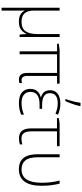

<svg xmlns="http://www.w3.org/2000/svg" viewBox="709 -1556 1087 2546"><g transform="rotate(90 1253.0 -283.5)"><path d="M471 -530V0H438L432 -90H430Q410 -48 374.5 -19Q339 10 266 10Q210 10 175 -10Q140 -30 123 -64H120Q121 -44 121 -19Q121 6 121 31V240H83V-530H121V-186Q121 -25 267 -25Q358 -25 395 -79Q432 -133 432 -233V-530Z M1043 -25Q1057 -25 1066.5 -27Q1076 -29 1082 -31V3Q1075 5 1063 7.5Q1051 10 1036 10Q948 10 948 -97V-496H700V0H661V-496H560V-519L638 -530H1090V-496H987V-105Q987 -25 1043 -25Z M1423 -298V-264H1363Q1284 -264 1241.5 -234.5Q1199 -205 1199 -141Q1199 -88 1236.5 -56.5Q1274 -25 1348 -25Q1393 -25 1430 -34Q1467 -43 1501 -57V-21Q1476 -9 1436.5 0.5Q1397 10 1347 10Q1251 10 1205 -31.5Q1159 -73 1159 -140Q1159 -251 1270 -280V-283Q1219 -299 1198 -329Q1177 -359 1177 -402Q1177 -451 1201 -481.5Q1225 -512 1264.5 -526Q1304 -540 1350 -540Q1398 -540 1432.5 -531.5Q1467 -523 1502 -508L1487 -475Q1458 -488 1424 -496.5Q1390 -505 1350 -505Q1216 -505 1216 -400Q1216 -298 1371 -298ZM1295 -606V-614Q1309 -652 1323.5 -706Q1338 -760 1343 -807H1386V-797Q1381 -768 1370 -733.5Q1359 -699 1346 -665.5Q1333 -632 1321 -606Z M1919 -530V-495H1722V-156Q1722 -90 1744.5 -57Q1767 -24 1821 -24Q1841 -24 1860 -27.5Q1879 -31 1895 -36V-3Q1881 2 1860 5.5Q1839 9 1816 9Q1747 9 1715 -31.5Q1683 -72 1683 -150V-495H1546V-519L1615 -530Z M2224 10Q2124 10 2075 -52Q2026 -114 2026 -233V-530H2066V-237Q2066 -128 2107 -76.5Q2148 -25 2227 -25Q2404 -25 2404 -293Q2404 -354 2397 -413Q2390 -472 2375 -530H2416Q2430 -472 2437 -414Q2444 -356 2444 -292Q2444 10 2224 10Z"/></g></svg>

Font: Noto Sans Disp ExtLt
Style: Regular
Weight: 200
Designer: Monotype Design Team
Foundry: Monotype Imaging Inc.
Version: Version 2.000;GOOG;noto-source:20170915:90ef993387c0